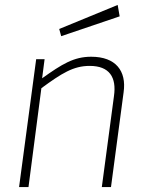

<svg xmlns="http://www.w3.org/2000/svg" viewBox="-20 -755 586 775"><path d="M455 -735 219 -638 227 -609 463 -689ZM57 0H95L147 -399C229 -459 276 -489 342 -489C422 -489 451 -443 440 -367L391 0H428L479 -383C491 -468 448 -526 348 -526C278 -526 230 -496 150 -439L160 -516H126Z"/></svg>

Font: United Sans Thin
Style: Italic
Weight: 100
Italic angle: -8°
Designer: Pablo Impallari, Rodrigo Fuenzalida (Modified by Dan O. Williams)
Version: Version 1.000;PS 001.000;hotconv 1.0.88;makeotf.lib2.5.64775